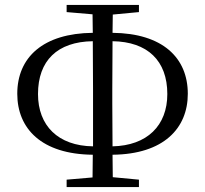

<svg xmlns="http://www.w3.org/2000/svg" viewBox="-20 -758 832 778"><path d="M250 0H543V-30L437 -40L436 -131C643 -133 741 -238 741 -378C741 -524 639 -623 436 -625L437 -699L543 -709V-738H250V-709L355 -700L356 -625C155 -623 50 -526 50 -378C50 -237 148 -133 356 -131L355 -39L250 -30ZM357 -165C215 -167 134 -249 134 -377C134 -512 212 -589 356 -591L357 -394V-339ZM436 -591C578 -589 658 -512 658 -377C658 -249 576 -168 436 -165L435 -340V-396Z"/></svg>

Font: Source Han Serif CN
Style: Regular
Weight: 400
Designer: Ryoko NISHIZUKA 西塚涼子 (kana & ideographs); Frank Grießhammer (Latin, Greek & Cyrillic); Wenlong ZHANG 张文龙 (bopomofo); San
Foundry: Adobe
Version: Version 2.003;hotconv 1.1.1;makeotfexe 2.6.0